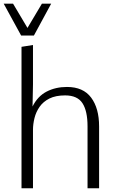

<svg xmlns="http://www.w3.org/2000/svg" viewBox="-26 -1001 629 1021"><path d="M88.4 0V-752L149.4 -761.7V-552.2L147 -434.6Q174.3 -489.3 221.9 -513.9Q269.5 -538.6 330.1 -538.6Q416.5 -538.6 458.7 -481.9Q501 -425.3 501 -328.6V0H439.5V-329.1Q439.5 -410.6 412.6 -452.1Q385.7 -493.7 320.3 -493.7Q270 -493.7 236.8 -477.1Q203.6 -460.4 184.6 -433.1Q165.5 -405.8 157.5 -373.5Q149.4 -341.3 149.4 -310.1V0ZM86.4 -812 -6.3 -981.4H43.5L120.1 -852.5L196.8 -981.4H246.1L154.3 -812Z"/></svg>

Font: Comme ExtraLight
Style: Regular
Weight: 250
Version: Version 1.000;gftools[0.9.27]